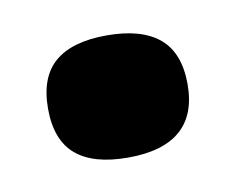

<svg xmlns="http://www.w3.org/2000/svg" viewBox="-34 -177 282 229"><g transform="rotate(-10 106.5 -62.0)"><path d="M106 12Q64 12 43 -6Q22 -24 22 -62Q22 -100 43 -118Q64 -136 106 -136Q148 -136 169.5 -118Q191 -100 191 -62Q191 12 106 12Z"/></g></svg>

Font: Bricolage Grotesque 24pt SemiBold
Style: Regular
Weight: 600
Designer: Mathieu Triay
Foundry: Atelier Triay
Version: Version 1.001;gftools[0.9.33.dev8+g029e19f]